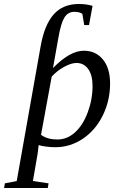

<svg xmlns="http://www.w3.org/2000/svg" viewBox="-79 -724 599 957"><path d="M469.7 -308.1Q469.7 -222.2 433.1 -148.2Q396.5 -74.2 333.5 -32.2Q270.5 9.8 196.8 9.8Q174.3 9.8 150.1 6.6Q126 3.4 113.8 -1L108.4 43L85 178.2L163.1 189.9L159.2 212.9H-58.6L-54.7 189.9L4.4 178.2L123.5 -493.2Q142.1 -599.1 188 -651.6Q233.9 -704.1 314 -704.1Q352.1 -704.1 382.3 -694.8L364.7 -599.1H340.8L331.5 -654.8Q317.4 -665 291 -665Q259.3 -665 241.7 -636Q224.1 -606.9 211.9 -535.2L185.1 -384.8Q269.5 -471.2 338.9 -471.2Q397.9 -471.2 433.8 -427.7Q469.7 -384.3 469.7 -308.1ZM125.5 -52.2Q155.8 -28.8 207.5 -28.8Q255.9 -28.8 295.2 -64.5Q334.5 -100.1 358.4 -164.3Q382.3 -228.5 382.3 -295.4Q382.3 -349.6 360.6 -379.9Q338.9 -410.2 302.2 -410.2Q276.4 -410.2 241.2 -391.1Q206.1 -372.1 178.7 -342.3Z"/></svg>

Font: Tinos
Style: Italic
Weight: 400
Italic angle: -16.333°
Designer: Steve Matteson
Foundry: Monotype Imaging Inc.
Version: Version 1.32